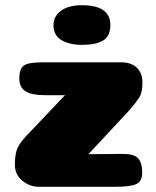

<svg xmlns="http://www.w3.org/2000/svg" viewBox="-20 -716 597 736"><path d="M452 -126Q494 -126 509.5 -109Q525 -92 525 -54Q525 -21 502.5 -10.5Q480 0 423 0H128Q94 0 65.5 -23.5Q37 -47 37 -85Q37 -127 48 -150.5Q59 -174 98 -213L229 -351H156Q102 -351 78 -366Q54 -381 54 -415Q54 -452 71 -464.5Q88 -477 142 -477H446Q483 -477 504.5 -456.5Q526 -436 526 -400Q526 -366 517 -348Q508 -330 470 -287L319 -125ZM185 -620Q185 -653 213.5 -674.5Q242 -696 294 -696Q403 -696 403 -620Q403 -577 375 -560.5Q347 -544 294 -544Q247 -544 216 -562Q185 -580 185 -620Z"/></svg>

Font: Coiny 2.0
Style: Regular
Weight: 400
Version: Version 1.001 July 11, 2018